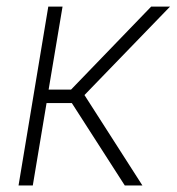

<svg xmlns="http://www.w3.org/2000/svg" viewBox="-20 -566 539 586"><path d="M36.6 0 127.4 -545.9H170.9L128.4 -292.5H196.8L441.4 -545.9H499L237.8 -275.9L414.6 0H360.8L199.2 -251.5H122.1L80.1 0Z"/></svg>

Font: Inter Tight ExtraLight
Style: Italic
Weight: 250
Italic angle: -9.39999°
Designer: Rasmus Andersson
Foundry: rsms
Version: Version 3.004